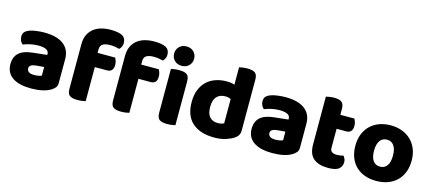

<svg xmlns="http://www.w3.org/2000/svg" viewBox="-54 -1211 3877 1726"><g transform="rotate(15 1884.0 -347.5)"><path d="M260 -108Q277 -108 297.5 -111.5Q318 -115 328 -121V-201L256 -195Q228 -193 210 -183Q192 -173 192 -153Q192 -133 207.5 -120.5Q223 -108 260 -108ZM252 -501Q306 -501 350.5 -490Q395 -479 426.5 -456.5Q458 -434 475 -399.5Q492 -365 492 -318V-94Q492 -68 477.5 -51.5Q463 -35 443 -23Q378 16 260 16Q207 16 164.5 6Q122 -4 91.5 -24Q61 -44 44.5 -75Q28 -106 28 -147Q28 -216 69 -253Q110 -290 196 -299L327 -313V-320Q327 -349 301.5 -361.5Q276 -374 228 -374Q191 -374 154.5 -366Q118 -358 89 -346Q76 -355 67 -373.5Q58 -392 58 -412Q58 -438 70.5 -453.5Q83 -469 109 -480Q138 -491 177.5 -496Q217 -501 252 -501Z M759 -448H923Q929 -437 934.5 -420.5Q940 -404 940 -384Q940 -349 924.5 -333.5Q909 -318 883 -318H768V-1Q757 2 736.5 5Q716 8 692 8Q642 8 620 -8.5Q598 -25 598 -72V-486Q598 -537 615.5 -573.5Q633 -610 663 -633.5Q693 -657 733.5 -668Q774 -679 820 -679Q894 -679 929 -659.5Q964 -640 964 -593Q964 -573 955.5 -557Q947 -541 937 -533Q918 -538 897.5 -541.5Q877 -545 850 -545Q807 -545 783 -530.5Q759 -516 759 -480ZM1165 -448H1329Q1335 -437 1340.5 -420.5Q1346 -404 1346 -384Q1346 -349 1330.5 -333.5Q1315 -318 1289 -318H1174V-1Q1163 2 1142.5 5Q1122 8 1098 8Q1048 8 1026 -8.5Q1004 -25 1004 -72V-486Q1004 -537 1021.5 -573.5Q1039 -610 1069 -633.5Q1099 -657 1139.5 -668Q1180 -679 1226 -679Q1300 -679 1335 -659.5Q1370 -640 1370 -593Q1370 -573 1361.5 -557Q1353 -541 1343 -533Q1324 -538 1303.5 -541.5Q1283 -545 1256 -545Q1213 -545 1189 -530.5Q1165 -516 1165 -480ZM1433 -479Q1444 -482 1464.5 -485Q1485 -488 1509 -488Q1559 -488 1581 -471.5Q1603 -455 1603 -408V-1Q1592 2 1571.5 5Q1551 8 1527 8Q1477 8 1455 -8.5Q1433 -25 1433 -72ZM1425 -621Q1425 -659 1450.5 -685Q1476 -711 1518 -711Q1560 -711 1585.5 -685Q1611 -659 1611 -621Q1611 -583 1585.5 -557Q1560 -531 1518 -531Q1476 -531 1450.5 -557Q1425 -583 1425 -621Z M1947 -501Q1990 -501 2021 -490V-652Q2032 -655 2052.5 -658Q2073 -661 2097 -661Q2147 -661 2169 -644.5Q2191 -628 2191 -581V-107Q2191 -60 2147 -32Q2118 -13 2072.5 1.5Q2027 16 1967 16Q1836 16 1763 -48.5Q1690 -113 1690 -241Q1690 -307 1710 -356Q1730 -405 1764.5 -437Q1799 -469 1846 -485Q1893 -501 1947 -501ZM2022 -357Q2011 -362 1998 -365Q1985 -368 1971 -368Q1919 -368 1890.5 -336.5Q1862 -305 1862 -241Q1862 -178 1889 -148Q1916 -118 1966 -118Q1984 -118 1999 -122Q2014 -126 2022 -131Z M2505 -108Q2522 -108 2542.5 -111.5Q2563 -115 2573 -121V-201L2501 -195Q2473 -193 2455 -183Q2437 -173 2437 -153Q2437 -133 2452.5 -120.5Q2468 -108 2505 -108ZM2497 -501Q2551 -501 2595.5 -490Q2640 -479 2671.5 -456.5Q2703 -434 2720 -399.5Q2737 -365 2737 -318V-94Q2737 -68 2722.5 -51.5Q2708 -35 2688 -23Q2623 16 2505 16Q2452 16 2409.5 6Q2367 -4 2336.5 -24Q2306 -44 2289.5 -75Q2273 -106 2273 -147Q2273 -216 2314 -253Q2355 -290 2441 -299L2572 -313V-320Q2572 -349 2546.5 -361.5Q2521 -374 2473 -374Q2436 -374 2399.5 -366Q2363 -358 2334 -346Q2321 -355 2312 -373.5Q2303 -392 2303 -412Q2303 -438 2315.5 -453.5Q2328 -469 2354 -480Q2383 -491 2422.5 -496Q2462 -501 2497 -501Z M3026 15Q2938 15 2890.5 -25Q2843 -65 2843 -155V-599Q2854 -602 2874.5 -605.5Q2895 -609 2918 -609Q2967 -609 2989 -592Q3011 -575 3011 -529V-475H3142Q3148 -464 3153.5 -447.5Q3159 -431 3159 -411Q3159 -376 3143.5 -360.5Q3128 -345 3102 -345H3011V-167Q3011 -141 3027.5 -130Q3044 -119 3074 -119Q3089 -119 3105 -121.5Q3121 -124 3133 -128Q3142 -117 3148.5 -103.5Q3155 -90 3155 -71Q3155 -33 3126.5 -9Q3098 15 3026 15Z M3737 -243Q3737 -183 3718.5 -135Q3700 -87 3665.5 -53.5Q3631 -20 3583 -2Q3535 16 3475 16Q3415 16 3367 -1.5Q3319 -19 3284.5 -52.5Q3250 -86 3231.5 -134Q3213 -182 3213 -243Q3213 -302 3232 -350Q3251 -398 3285.5 -431.5Q3320 -465 3368 -483Q3416 -501 3475 -501Q3534 -501 3582 -482.5Q3630 -464 3664.5 -430.5Q3699 -397 3718 -349Q3737 -301 3737 -243ZM3475 -368Q3433 -368 3410 -335.5Q3387 -303 3387 -243Q3387 -180 3410 -148.5Q3433 -117 3475 -117Q3517 -117 3540 -149Q3563 -181 3563 -243Q3563 -303 3540 -335.5Q3517 -368 3475 -368Z"/></g></svg>

Font: Baloo Tammudu 2 ExtraBold
Style: Regular
Weight: 800
Designer: Maithili Shingre, Omkar Shende and Ek Type
Foundry: Ek Type
Version: Version 1.640;hotconv 1.0.111;makeotfexe 2.5.65597; ttfautoh